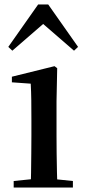

<svg xmlns="http://www.w3.org/2000/svg" viewBox="-20 -836 382 856"><path d="M41 0V-29L149 -40H198L305 -29V0ZM117 0Q118 -25 118.5 -66.5Q119 -108 119.5 -153Q120 -198 120 -232V-300Q120 -350 119.5 -388.5Q119 -427 117 -463L33 -469V-494L223 -541L235 -532L232 -385V-232Q232 -198 232.5 -153Q233 -108 234 -66.5Q235 -25 236 0ZM310 -610 138 -759H207L35 -610L17 -627L150 -816H195L328 -627Z"/></svg>

Font: Noto Serif KR SemiBold
Style: Regular
Weight: 600
Designer: Ryoko NISHIZUKA 西塚涼子 (kana & ideographs); Frank Grießhammer (Latin, Greek & Cyrillic); Wenlong ZHANG 张文龙 (bopomofo); San
Foundry: Adobe
Version: Version 2.003-H1;hotconv 1.1.1;makeotfexe 2.6.0